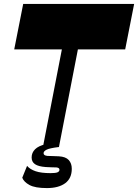

<svg xmlns="http://www.w3.org/2000/svg" viewBox="-20 -750 704 979"><path d="M52.5 -498 98.3 -730H664L618.3 -498ZM198.8 0 332.5 -688.8H414.2L280.5 0ZM219 209Q158.7 209 130.1 193.2Q101.5 177.5 93.5 156.2L118 95.8Q133.2 113.5 161.5 123.1Q189.7 132.8 238 132.8Q264.2 132.8 273.7 128.4Q283.2 124 283.2 115.5Q283.2 105.2 267.7 103.7Q255 103.2 240.5 103Q226 102.7 212.5 101.7Q176.2 99 158.8 87.4Q141.3 75.7 141.3 53Q141.3 28.5 158.8 11.1Q176.3 -6.3 212.3 -14.5L277.5 0Q233 5.5 217.6 13.3Q202.2 21 202.2 31Q202.2 36.8 206.6 40.3Q211 43.8 222 45Q235.5 46 251.5 45.9Q267.5 45.8 280 47Q315 49 330.5 66Q346 83 346 110.5Q346 159.5 312.4 184.2Q278.7 209 219 209Z"/></svg>

Font: Savate ExtraLight
Style: Italic
Weight: 200
Italic angle: -11°
Designer: Max Esnée
Foundry: Plomb Type
Version: Version 2.000